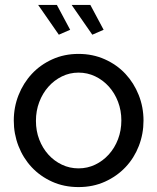

<svg xmlns="http://www.w3.org/2000/svg" viewBox="-20 -750 639 780"><path d="M299 10Q240 10 191.5 -12Q143 -34 108.5 -71Q74 -108 55 -157Q36 -206 36 -260Q36 -315 55.5 -364Q75 -413 109.5 -450Q144 -487 192.5 -509Q241 -531 299 -531Q357 -531 406 -509Q455 -487 489.5 -450Q524 -413 543.5 -364Q563 -315 563 -260Q563 -206 544 -157Q525 -108 490 -71Q455 -34 406.5 -12Q358 10 299 10ZM126 -259Q126 -218 139.5 -183Q153 -148 176.5 -122Q200 -96 231.5 -81Q263 -66 299 -66Q335 -66 366.5 -81Q398 -96 422 -122.5Q446 -149 459.5 -184.5Q473 -220 473 -261Q473 -301 459.5 -336.5Q446 -372 422 -398.5Q398 -425 366.5 -440Q335 -455 299 -455Q263 -455 231.5 -439.5Q200 -424 176.5 -397.5Q153 -371 139.5 -335.5Q126 -300 126 -259ZM271 -730H347L401 -629L355 -609ZM135 -730H211L265 -629L219 -609Z"/></svg>

Font: Boldmen Medium
Style: Regular
Weight: 400
Designer: Matt McInerney, Pablo Impallari, Rodrigo Fuenzalida
Foundry: LIVING CONCEPT
Version: Version 1.000